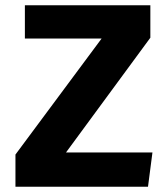

<svg xmlns="http://www.w3.org/2000/svg" viewBox="-20 -713 640 733"><path d="M562 -131 545 0H39V-123L368 -566H75V-693H554V-569L232 -131Z"/></svg>

Font: Fira Mono
Style: Bold
Weight: 700
Monospace: yes
Designer: Carrois Corporate & Edenspiekermann AG
Foundry: Carrois Corporate GbR & Edenspiekermann AG
Version: Version 3.206